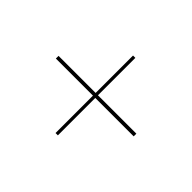

<svg xmlns="http://www.w3.org/2000/svg" viewBox="-105 -719 813 813"><g transform="rotate(-45 302.0 -312.0)"><path d="M310 -545V-79H294V-545ZM534 -323V-309H70V-323Z"/></g></svg>

Font: Kantumruy Pro Thin
Style: Regular
Weight: 250
Version: Version 1.002